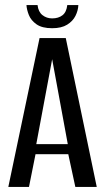

<svg xmlns="http://www.w3.org/2000/svg" viewBox="-20 -742 417 762"><path d="M13 0 137 -591H241L364 0H279L251 -130H121L95 0ZM124 -170H249L187 -507ZM187 -630Q147 -630 125 -645.5Q103 -661 94.5 -682.5Q86 -704 85 -722H129Q132 -695 148.5 -682Q165 -669 187 -669Q212 -669 228 -681.5Q244 -694 247 -722H291Q290 -700 279.5 -679Q269 -658 246.5 -644Q224 -630 187 -630Z"/></svg>

Font: Alumni Sans Thin Medium
Style: Regular
Weight: 500
Version: Version 1.018